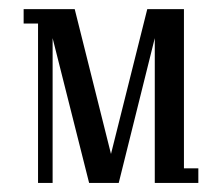

<svg xmlns="http://www.w3.org/2000/svg" viewBox="-20 -404 490 424"><path d="M32.2 -352.1V-383.8H145L225.1 -64L305.2 -383.8H386.2V-32.2H418V0H321.8V-319.8L242.2 0H176.8L96.2 -319.8V0H64V-352.1Z"/></svg>

Font: Gawaa
Style: Regular
Weight: 400
Designer: T. Christopher White
Version: Version 1.0